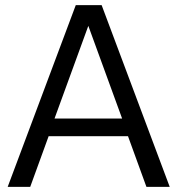

<svg xmlns="http://www.w3.org/2000/svg" viewBox="-20 -730 693 750"><path d="M10 0 276 -710H377L643 0H552L480 -198H170L98 0ZM193 -267H457L325 -629Z"/></svg>

Font: Special Gothic
Style: Regular
Weight: 400
Designer: Alistair McCready
Foundry: Monolith
Version: Version 1.010; ttfautohint (v1.8.4.7-5d5b)